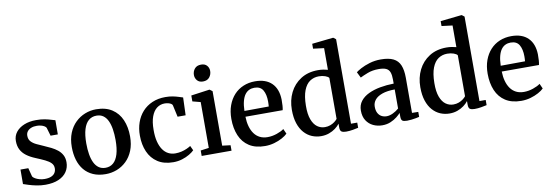

<svg xmlns="http://www.w3.org/2000/svg" viewBox="-59 -1245 4827 1681"><g transform="rotate(-10 2354.0 -404.0)"><path d="M236 11Q195 11 157 3.2Q119 -4.5 89 -14Q59 -23.5 42 -29.5L42.5 -158H112L132 -81Q138 -71 154.2 -61.5Q170.5 -52 192.2 -46Q214 -40 236.5 -40Q273 -40 295.8 -49.8Q318.5 -59.5 329.5 -77Q340.5 -94.5 340.5 -117.5Q340.5 -145 322.2 -164Q304 -183 270.2 -199.2Q236.5 -215.5 190 -234.5Q143.5 -253.5 111.5 -277.5Q79.5 -301.5 62.8 -334Q46 -366.5 46 -411Q46 -456 72.2 -489.5Q98.5 -523 144.8 -542Q191 -561 251 -561Q295.5 -561 328 -554.5Q360.5 -548 382.8 -540.8Q405 -533.5 418.5 -530.5L418 -404.5H353.5L332 -478Q327.5 -487 315.5 -494.2Q303.5 -501.5 286.5 -506Q269.5 -510.5 249.5 -510.5Q221 -511 199 -502.2Q177 -493.5 164.8 -477.5Q152.5 -461.5 152.5 -439Q152.5 -407 170.8 -387.2Q189 -367.5 218.2 -353.8Q247.5 -340 280 -326Q312 -312.5 342.5 -297.2Q373 -282 397.2 -262.5Q421.5 -243 436 -216Q450.5 -189 450.5 -152Q450.5 -104.5 426 -67.8Q401.5 -31 353.5 -10Q305.5 11 236 11Z M519 -273.5Q519 -344.5 541 -398.5Q563 -452.5 600.8 -489Q638.5 -525.5 686 -544.2Q733.5 -563 785 -563Q870 -563 926.2 -526.2Q982.5 -489.5 1010.2 -425.2Q1038 -361 1038 -278Q1038 -206.5 1016 -152.2Q994 -98 956.2 -61.8Q918.5 -25.5 870.8 -7.2Q823 11 772 11Q708 11 660.5 -10Q613 -31 581.5 -69Q550 -107 534.5 -159.2Q519 -211.5 519 -273.5ZM779.5 -44Q820.5 -44 849 -68.8Q877.5 -93.5 892.5 -143.2Q907.5 -193 907.5 -268.5Q907.5 -321 900.5 -364.8Q893.5 -408.5 878.5 -440.5Q863.5 -472.5 839 -490Q814.5 -507.5 779 -507.5Q738 -507.5 709 -483Q680 -458.5 664.8 -408.8Q649.5 -359 649.5 -283Q649.5 -230.5 656.8 -186.8Q664 -143 679.5 -111Q695 -79 719.8 -61.5Q744.5 -44 779.5 -44Z M1373.5 11Q1289.5 11 1234 -25.5Q1178.5 -62 1151 -125.2Q1123.5 -188.5 1123.5 -268.5Q1123 -331 1141.8 -384.8Q1160.5 -438.5 1196.2 -478.2Q1232 -518 1283.8 -540.5Q1335.5 -563 1401.5 -563Q1438.5 -563 1467.8 -557Q1497 -551 1518.8 -543.8Q1540.5 -536.5 1554.5 -532.5L1549 -375H1477.5L1454.5 -479.5Q1453 -488 1442.5 -494.8Q1432 -501.5 1417 -505.2Q1402 -509 1386 -509Q1346 -509 1315.8 -486Q1285.5 -463 1268 -416.2Q1250.5 -369.5 1250.5 -297.5Q1250 -238 1261.2 -193.8Q1272.5 -149.5 1292.8 -120.2Q1313 -91 1341.2 -76.5Q1369.5 -62 1402.5 -62Q1432 -62 1458 -68.2Q1484 -74.5 1505.5 -84Q1527 -93.5 1541.5 -103.5L1561 -62Q1545.5 -46 1517 -29Q1488.5 -12 1451.5 -0.5Q1414.5 11 1373.5 11Z M1625.5 0V-48.5L1699 -58.5V-466L1628 -484.5V-537L1790 -559.5H1794.5L1818 -542V-57.5L1891 -48.5V0ZM1750 -640Q1717 -640 1699.2 -660.8Q1681.5 -681.5 1681.5 -709.5Q1681.5 -741 1701 -764.8Q1720.5 -788.5 1758.5 -788.5H1759.5Q1792.5 -788.5 1810.2 -768.5Q1828 -748.5 1828 -720.5Q1828 -688.5 1808.5 -664.2Q1789 -640 1751 -640Z M2188.5 11Q2103.5 11 2047.8 -25Q1992 -61 1964.8 -125.5Q1937.5 -190 1937.5 -274Q1937.5 -340.5 1957 -393.8Q1976.5 -447 2011.2 -484.8Q2046 -522.5 2093.8 -542.5Q2141.5 -562.5 2198 -562.5Q2293.5 -562.5 2345.8 -511.2Q2398 -460 2400.5 -365Q2400.5 -333.5 2399 -311Q2397.5 -288.5 2393.5 -271.5H2062.5Q2063.5 -224.5 2074.2 -186Q2085 -147.5 2105 -119.8Q2125 -92 2154.8 -77Q2184.5 -62 2223.5 -62Q2264.5 -62 2306 -76.2Q2347.5 -90.5 2370 -108L2390 -63.5Q2373 -46 2341.5 -28.8Q2310 -11.5 2270.2 -0.2Q2230.5 11 2188.5 11ZM2062.5 -323 2279 -324.5Q2280 -334 2280.5 -346.2Q2281 -358.5 2281 -368.5Q2281 -431 2258.8 -469.5Q2236.5 -508 2182.5 -508Q2157.5 -508 2136.2 -498.2Q2115 -488.5 2099 -467Q2083 -445.5 2073.5 -410Q2064 -374.5 2062.5 -323Z M2687.5 11Q2644 11 2605.2 -5.2Q2566.5 -21.5 2536.8 -54.8Q2507 -88 2490 -139Q2473 -190 2473 -259.5Q2473 -344.5 2507 -413Q2541 -481.5 2605 -522.2Q2669 -563 2758 -563Q2783 -563 2805.2 -559.5Q2827.5 -556 2845 -551V-743.5L2749 -755.5V-799L2933.5 -819H2940L2962 -802V-51H3017.5V-5Q2997.5 -0.5 2968 4.8Q2938.5 10 2908.5 10Q2882.5 10 2868.5 1.5Q2854.5 -7 2854.5 -37.5V-70Q2839 -49 2814 -30.5Q2789 -12 2757 -0.5Q2725 11 2687.5 11ZM2733 -61Q2759 -61 2781 -69.2Q2803 -77.5 2819.5 -90Q2836 -102.5 2845 -114.5V-478.5Q2837.5 -490.5 2812 -499.5Q2786.5 -508.5 2755.5 -508.5Q2711 -508.5 2676.2 -485Q2641.5 -461.5 2621.5 -410Q2601.5 -358.5 2600.5 -275Q2599.5 -198.5 2617.5 -151.2Q2635.5 -104 2665.8 -82.5Q2696 -61 2733 -61Z M3230.5 10.5Q3187 10.5 3149.8 -7.2Q3112.5 -25 3089.8 -60.2Q3067 -95.5 3067 -148.5Q3067 -197.5 3093.8 -232Q3120.5 -266.5 3166.2 -288.2Q3212 -310 3270 -320.5Q3328 -331 3391 -332V-367Q3391 -408 3382 -432.8Q3373 -457.5 3349.8 -468.8Q3326.5 -480 3283.5 -480Q3227 -480 3184 -463.2Q3141 -446.5 3116.5 -434L3091 -485.5Q3103 -496 3135.8 -513.8Q3168.5 -531.5 3215.5 -545.8Q3262.5 -560 3315.5 -560Q3385.5 -560 3427 -539.5Q3468.5 -519 3486.5 -475.8Q3504.5 -432.5 3504.5 -365V-51.5L3560 -50.5V-6.5Q3549 -3.5 3530.2 0Q3511.5 3.5 3490.2 6Q3469 8.5 3450.5 8.5Q3421.5 8.5 3409.5 0Q3397.5 -8.5 3397.5 -38V-70Q3385.5 -56 3362 -37Q3338.5 -18 3305.2 -3.8Q3272 10.5 3230.5 10.5ZM3282.5 -61Q3307.5 -61 3337.8 -75.2Q3368 -89.5 3391 -110.5V-280Q3323.5 -279.5 3279.5 -264Q3235.5 -248.5 3214 -222Q3192.5 -195.5 3192.5 -162Q3192.5 -127.5 3204.2 -105.2Q3216 -83 3236.2 -72Q3256.5 -61 3282.5 -61Z M3829.5 11Q3786 11 3747.2 -5.2Q3708.5 -21.5 3678.8 -54.8Q3649 -88 3632 -139Q3615 -190 3615 -259.5Q3615 -344.5 3649 -413Q3683 -481.5 3747 -522.2Q3811 -563 3900 -563Q3925 -563 3947.2 -559.5Q3969.5 -556 3987 -551V-743.5L3891 -755.5V-799L4075.5 -819H4082L4104 -802V-51H4159.5V-5Q4139.5 -0.5 4110 4.8Q4080.5 10 4050.5 10Q4024.5 10 4010.5 1.5Q3996.5 -7 3996.5 -37.5V-70Q3981 -49 3956 -30.5Q3931 -12 3899 -0.5Q3867 11 3829.5 11ZM3875 -61Q3901 -61 3923 -69.2Q3945 -77.5 3961.5 -90Q3978 -102.5 3987 -114.5V-478.5Q3979.5 -490.5 3954 -499.5Q3928.5 -508.5 3897.5 -508.5Q3853 -508.5 3818.2 -485Q3783.5 -461.5 3763.5 -410Q3743.5 -358.5 3742.5 -275Q3741.5 -198.5 3759.5 -151.2Q3777.5 -104 3807.8 -82.5Q3838 -61 3875 -61Z M4467 11Q4382 11 4326.2 -25Q4270.5 -61 4243.2 -125.5Q4216 -190 4216 -274Q4216 -340.5 4235.5 -393.8Q4255 -447 4289.8 -484.8Q4324.5 -522.5 4372.2 -542.5Q4420 -562.5 4476.5 -562.5Q4572 -562.5 4624.2 -511.2Q4676.5 -460 4679 -365Q4679 -333.5 4677.5 -311Q4676 -288.5 4672 -271.5H4341Q4342 -224.5 4352.8 -186Q4363.5 -147.5 4383.5 -119.8Q4403.5 -92 4433.2 -77Q4463 -62 4502 -62Q4543 -62 4584.5 -76.2Q4626 -90.5 4648.5 -108L4668.5 -63.5Q4651.5 -46 4620 -28.8Q4588.5 -11.5 4548.8 -0.2Q4509 11 4467 11ZM4341 -323 4557.5 -324.5Q4558.5 -334 4559 -346.2Q4559.5 -358.5 4559.5 -368.5Q4559.5 -431 4537.2 -469.5Q4515 -508 4461 -508Q4436 -508 4414.8 -498.2Q4393.5 -488.5 4377.5 -467Q4361.5 -445.5 4352 -410Q4342.5 -374.5 4341 -323Z"/></g></svg>

Font: Merriweather 36pt SemiBold
Style: Regular
Weight: 600
Version: Version 2.100